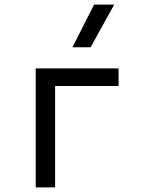

<svg xmlns="http://www.w3.org/2000/svg" viewBox="-20 -815 626 835"><path d="M135.3 0V-517.6H495.6V-440.9H219.7V0ZM294.9 -609.4 389.2 -794.9H476.6L374 -609.4Z"/></svg>

Font: Cascadia Code PL SemiLight
Style: Regular
Weight: 350
Monospace: yes
Designer: Aaron Bell
Foundry: Saja Typeworks
Version: Version 2404.023; ttfautohint (v1.8.4)